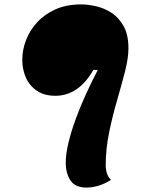

<svg xmlns="http://www.w3.org/2000/svg" viewBox="-20 -754 655 870"><path d="M373 96Q321 96 299.5 64Q278 32 278 -17Q278 -57 290.5 -108.5Q303 -160 323.5 -216Q344 -272 370 -328.5Q396 -385 423 -437H403Q369 -378 326 -349Q283 -320 231 -320Q181 -320 147.5 -342.5Q114 -365 97.5 -402Q81 -439 81 -483Q81 -527 97.5 -571Q114 -615 147.5 -652Q181 -689 231 -711.5Q281 -734 348 -734Q379 -734 416 -725.5Q453 -717 486 -695.5Q519 -674 540.5 -635Q562 -596 562 -535Q562 -491 546.5 -430.5Q531 -370 510.5 -299.5Q490 -229 474.5 -154Q459 -79 459 -5Q459 16 465 33Q471 50 483 61Q455 79 426 87.5Q397 96 373 96Z"/></svg>

Font: Lemonada Medium
Style: Regular
Weight: 500
Designer: Mohamed Gaber (Arabic), Eduardo Tunni (Latin)
Foundry: Kief Type Foundry
Version: Version 4.004; ttfautohint (v1.8.2)